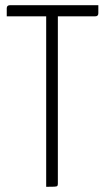

<svg xmlns="http://www.w3.org/2000/svg" viewBox="-20 -720 405 740"><path d="M158 0V-685Q158 -685 159.5 -688.5Q161 -692 170 -692H191Q200 -692 201.5 -688.5Q203 -685 203 -685V-12Q203 -6 201 -3.5Q199 -1 189.5 -0.5Q180 0 158 0ZM6 -657V-688Q6 -700 19 -700H359V-669Q359 -663 356 -660Q353 -657 346 -657Z"/></svg>

Font: Yanone Kaffeesatz Light
Style: Regular
Weight: 300
Designer: Yanone (Cyrillic: Daniel Pouzeot, Huerta Tipografica, and Cyreal)
Foundry: Yanone
Version: Version 2.003